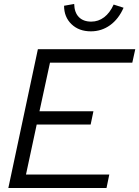

<svg xmlns="http://www.w3.org/2000/svg" viewBox="-20 -948 702 968"><path d="M22 0 171 -700H662L647 -632H232L179 -387H451L437 -320H165L111 -68H531L517 0ZM440 -839Q476 -839 505 -861Q534 -883 553 -925L603 -909Q578 -852 535 -821Q492 -790 438 -790Q378 -790 340.5 -826Q303 -862 303 -919L354 -928Q355 -885 377.5 -862Q400 -839 440 -839Z"/></svg>

Font: Red Hat Display
Style: Italic
Weight: 400
Italic angle: -12°
Designer: Pentagram / MCKL
Foundry: Pentagram / MCKL
Version: Version 1.003; Red Hat Display Italic